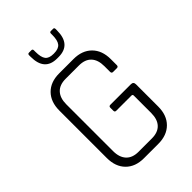

<svg xmlns="http://www.w3.org/2000/svg" viewBox="-245 -932 1029 1029"><g transform="rotate(-45 269.5 -418.0)"><path d="M170 -826Q170 -836 180 -836H198Q207 -836 207 -826V-815Q207 -773 220.5 -755.5Q234 -738 267 -738H272Q306 -738 320.5 -755.5Q335 -773 335 -815V-825Q335 -835 344 -835H361Q370 -835 370 -825V-814Q370 -707 275 -707H264Q170 -707 170 -814ZM324 0H215Q150 0 112.5 -38Q75 -76 75 -142V-501Q75 -567 112.5 -605Q150 -643 215 -643H324Q389 -643 427 -605Q465 -567 465 -501V-456Q465 -444 454 -444H425Q414 -444 414 -456V-499Q414 -547 390 -572.5Q366 -598 320 -598H219Q173 -598 149 -572Q125 -546 125 -499V-144Q125 -97 149 -71Q173 -45 219 -45H320Q366 -45 390 -70.5Q414 -96 414 -144V-276Q414 -285 405 -285H290Q279 -285 279 -296V-319Q279 -330 290 -330H446Q465 -330 465 -310V-142Q465 -76 427 -38Q389 0 324 0Z"/></g></svg>

Font: Rajdhani
Style: Regular
Weight: 400
Designer: Satya Rajpurohit, Jyotish Sonowal
Foundry: Indian Type Foundry
Version: Version 1.201 February 1, 2022